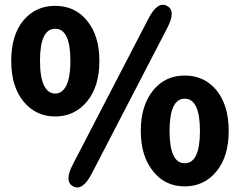

<svg xmlns="http://www.w3.org/2000/svg" viewBox="-20 -783 1026 821"><path d="M293 14Q253 -7 292 -81L615 -704Q654 -779 694 -758Q734 -737 695 -663L372 -40Q333 35 293 14ZM636 -49Q582 -114 582 -223.5Q582 -333 636 -398Q687 -460 770 -460Q853 -460 905 -398Q958 -333 958 -223.5Q958 -114 905.5 -50Q853 14 770 14Q687 14 636 -49ZM705 -223Q705 -85 770 -85Q835 -85 835 -223Q835 -361 770 -361Q705 -361 705 -223ZM351 -696Q405 -632 405 -522.5Q405 -413 352 -349Q299 -285 216 -285Q133 -285 80.5 -349Q28 -413 28 -523Q28 -633 80 -695.5Q132 -758 216 -758Q300 -758 351 -696ZM262 -414Q281 -450 281 -523Q281 -660 216 -660Q151 -660 151 -523Q151 -450 170 -414Q187 -383 216 -383Q245 -383 262 -414Z"/></svg>

Font: Resource Han Rounded KR Heavy
Style: Regular
Weight: 900
Designer: Cyano Hao (round all glyphs); Ryoko NISHIZUKA 西塚涼子 (kana, bopomofo & ideographs); Paul D. Hunt (Latin, Greek & Cyrillic)
Foundry: Cyano Hao
Version: 0.990